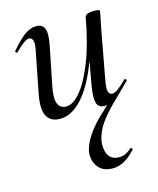

<svg xmlns="http://www.w3.org/2000/svg" viewBox="-103 -469 675 818"><g transform="rotate(-15 234.5 -60.0)"><path d="M293 275Q249 275 228 245Q207 215 214 176Q221 145 244 111Q267 77 301.5 43.5Q336 10 375 -21L359 1Q352 5 345 7Q338 9 329 9Q302 9 295 -13Q288 -35 296 -84L348 -377Q352 -394 387 -394Q404 -394 409 -392Q414 -390 414 -387Q414 -384 409 -361Q404 -338 399 -312L358 -89Q348 -33 374 -33Q385 -33 401 -45Q417 -57 438 -78Q441 -81 445 -77Q449 -73 446 -70Q399 -24 364 11Q329 46 307 78Q285 110 277 147Q271 183 284 209.5Q297 236 333 236Q352 236 365 228Q378 220 388 211Q390 209 393.5 213.5Q397 218 395 220Q368 249 343.5 262Q319 275 293 275ZM131 13Q89 13 73 -18.5Q57 -50 71 -119L106 -297Q112 -327 107 -339.5Q102 -352 91 -352Q80 -352 64.5 -340Q49 -328 30 -309Q26 -305 22 -309Q18 -313 22 -317Q54 -355 80.5 -375Q107 -395 134 -395Q161 -395 170 -373Q179 -351 168 -297L136 -138Q124 -83 133 -57Q142 -31 170 -31Q201 -31 234.5 -71.5Q268 -112 298 -189Q328 -266 348 -377L362 -376Q342 -259 307 -171.5Q272 -84 227 -35.5Q182 13 131 13Z"/></g></svg>

Font: Cormorant Garamond Light Medium
Style: Italic
Weight: 500
Italic angle: -10°
Version: Version 4.001